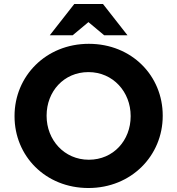

<svg xmlns="http://www.w3.org/2000/svg" viewBox="-20 -932 890 964"><path d="M424 12C640 12 797 -151 797 -350V-352C797 -551 642 -712 426 -712C210 -712 53 -549 53 -350V-348C53 -149 208 12 424 12ZM426 -130C302 -130 214 -230 214 -350V-352C214 -472 300 -570 424 -570C548 -570 636 -470 636 -350V-348C636 -228 550 -130 426 -130ZM353 -912 230 -755H345L424 -821L503 -755H620L497 -912Z"/></svg>

Font: Mission
Style: Bold
Weight: 700
Version: Version 1.000;FEAKit 1.0